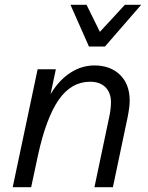

<svg xmlns="http://www.w3.org/2000/svg" viewBox="-20 -781 619 801"><path d="M33 0 137 -492H213L181 -341L146 -271Q163 -344 196.5 -397Q230 -450 276 -479Q322 -508 374 -508Q440 -508 480.5 -469Q521 -430 521 -361Q521 -348 519 -331.5Q517 -315 512 -290L451 0H374L435 -290Q439 -307 441 -324.5Q443 -342 443 -354Q443 -394 420 -417Q397 -440 356 -440Q277 -440 224.5 -364Q172 -288 138 -131L110 0ZM351 -587 274 -761H341L419 -603H355L501 -761H569L418 -587Z"/></svg>

Font: Wix Madefor Text
Style: Italic
Weight: 400
Italic angle: -12°
Designer: Dalton Maag Ltd
Foundry: Dalton Maag Ltd
Version: Version 3.100